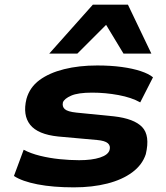

<svg xmlns="http://www.w3.org/2000/svg" viewBox="-20 -796 714 827"><path d="M298 11Q208 11 141.5 -2Q75 -15 40 -38L82 -151Q112 -135 152.5 -125Q193 -115 237 -110.5Q281 -106 321 -106Q376 -106 411 -117.5Q446 -129 452 -150Q457 -168 444.5 -179Q432 -190 398 -193L231 -208Q143 -217 110 -258.5Q77 -300 94 -370Q108 -420 150 -451Q192 -482 256 -498Q320 -514 399 -514Q457 -514 504.5 -507.5Q552 -501 586.5 -489.5Q621 -478 639 -463L584 -355Q547 -376 490.5 -386.5Q434 -397 377 -397Q316 -397 286.5 -384Q257 -371 251 -355Q247 -337 259 -326Q271 -315 309 -311L470 -295Q558 -285 592.5 -248.5Q627 -212 608 -132Q593 -86 550 -54Q507 -22 442.5 -5.5Q378 11 298 11ZM192 -565 380 -776H531L632 -565H512L437 -689L313 -565Z"/></svg>

Font: Nunito Sans 7pt Expanded ExtraBold
Style: Italic
Weight: 800
Width: 7
Italic angle: -9°
Designer: Vernon Adams
Foundry: Vernon Adams
Version: Version 3.101;gftools[0.9.27]